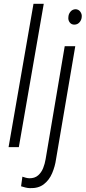

<svg xmlns="http://www.w3.org/2000/svg" viewBox="-20 -770 452 1005"><path d="M209 -750 78.6 0H24.9L155.3 -750ZM318.8 -528.3H374L273.4 63Q268.1 101.1 252.9 136.7Q237.8 172.4 209.5 194.3Q181.2 216.3 136.2 214.8Q124 214.4 112.8 211.4Q101.6 208.5 90.3 205.1L97.2 154.8Q105.5 157.7 114.7 160.2Q124 162.6 132.8 163.1Q161.6 163.6 179.2 148.2Q196.8 132.8 205.8 110.1Q214.8 87.4 218.8 63ZM337.9 -680.2Q338.4 -695.8 348.4 -708.3Q358.4 -720.7 374.5 -721.7Q390.6 -721.7 400.1 -709Q409.7 -696.3 407.7 -680.7Q406.7 -665.5 396.5 -653.6Q386.2 -641.6 370.1 -641.1Q354 -640.6 345 -652.6Q335.9 -664.6 337.9 -680.2Z"/></svg>

Font: Roboto Condensed Light
Style: Italic
Weight: 300
Italic angle: -12°
Designer: Christian Robertson
Foundry: Google
Version: Version 3.0; 2020